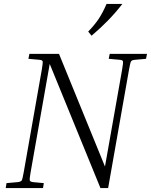

<svg xmlns="http://www.w3.org/2000/svg" viewBox="-20 -953 765 973"><path d="M124 -655 129 -680H279L512 -109L599 -601Q605 -636 603 -642.5Q601 -649 586 -650L531 -655L536 -680H725L720 -655L665 -650Q649 -649 644.5 -642.5Q640 -636 634 -601L528 0H489L232 -629L135 -79Q129 -45 131 -38.5Q133 -32 148 -30L202 -25L198 0H9L13 -25L69 -30Q86 -32 90 -38.5Q94 -45 100 -79L192 -601Q198 -636 196 -642.5Q194 -649 179 -650ZM444 -772 427 -793Q459 -826 479.5 -856.5Q500 -887 520 -933H600Q566 -889 527.5 -849.5Q489 -810 444 -772Z"/></svg>

Font: Inria Serif Light
Style: Italic
Weight: 300
Italic angle: -10°
Designer: Black Foundry Team
Foundry: Black Foundry
Version: Version 1.000; ttfautohint (v1.8.3)